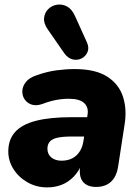

<svg xmlns="http://www.w3.org/2000/svg" viewBox="-20 -803 608 834"><path d="M185 11Q138 11 99.5 -11Q61 -33 38.5 -68.5Q16 -104 16 -145Q16 -197 46 -230Q76 -263 137 -278.5Q198 -294 291 -294H370L356 -210H291Q254 -210 230.5 -205Q207 -200 196.5 -188Q186 -176 186 -157Q186 -133 203 -119Q220 -105 247 -105Q274 -105 293.5 -115Q313 -125 325.5 -144Q338 -163 342 -188L360 -303Q366 -336 346 -355Q326 -374 279 -374Q251 -374 222.5 -368.5Q194 -363 163 -351Q136 -342 116.5 -349Q97 -356 86.5 -372Q76 -388 77 -408.5Q78 -429 93 -447.5Q108 -466 139 -476Q184 -492 225 -497.5Q266 -503 304 -503Q395 -503 446 -470Q497 -437 514.5 -382Q532 -327 521 -261L493 -79Q486 -35 461.5 -13Q437 9 397 9Q358 9 339.5 -14.5Q321 -38 329 -87L336 -129L338 -96Q323 -59 299.5 -35Q276 -11 247 0Q218 11 185 11ZM259 -572 187 -676Q169 -702 171.5 -725Q174 -748 189.5 -763.5Q205 -779 227.5 -782.5Q250 -786 271 -775Q292 -764 306 -733L358 -618Q368 -595 360 -576.5Q352 -558 334 -549Q316 -540 295.5 -545Q275 -550 259 -572Z"/></svg>

Font: Nunito ExtraLight Black
Style: Italic
Weight: 900
Italic angle: -9°
Version: Version 3.602